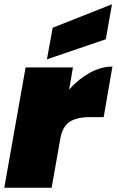

<svg xmlns="http://www.w3.org/2000/svg" viewBox="-20 -880 547 900"><path d="M263 -231 222 0H0L100 -564H322L304 -460Q347 -509 400.5 -538.5Q454 -568 507 -568L466 -331H403Q340 -331 306.5 -309Q273 -287 263 -231ZM227 -750 505 -860 476 -696 200 -602Z"/></svg>

Font: Poppins Black
Style: Italic
Weight: 900
Italic angle: -10°
Designer: Ninad Kale (Devanagari), Jonny Pinhorn (Latin)
Foundry: Indian Type Foundry
Version: Version 3.200;PS 1.000;hotconv 16.6.54;makeotf.lib2.5.65590